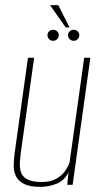

<svg xmlns="http://www.w3.org/2000/svg" viewBox="-20 -720 402 748"><path d="M138 8Q96 8 73.5 -3.5Q51 -15 42 -34Q33 -53 33.5 -76Q34 -99 37 -123L89 -495H113L62 -132Q59 -110 57.5 -88.5Q56 -67 61.5 -49.5Q67 -32 86 -21.5Q105 -11 142 -11Q178 -11 200 -24Q222 -37 234 -54.5Q246 -72 251 -87L308 -495H332L263 0H242L247 -49Q231 -16 200 -4Q169 8 138 8ZM187 -561Q178 -561 171.5 -567.5Q165 -574 165 -583Q165 -592 171.5 -598Q178 -604 187 -604Q196 -604 202.5 -598Q209 -592 209 -583Q209 -574 202.5 -567.5Q196 -561 187 -561ZM267 -561Q258 -561 251.5 -567.5Q245 -574 245 -583Q245 -592 251.5 -598Q258 -604 267 -604Q276 -604 282.5 -598Q289 -592 289 -583Q289 -574 282.5 -567.5Q276 -561 267 -561ZM236 -613 175 -700H207L251 -613Z"/></svg>

Font: Alumni Sans Thin
Style: Italic
Weight: 100
Italic angle: -8°
Designer: Robert E. Leuschke
Foundry: Robert E. Leuschke
Version: Version 1.016